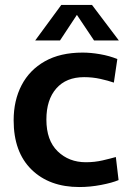

<svg xmlns="http://www.w3.org/2000/svg" viewBox="-20 -743 525 774"><path d="M300 11Q179 11 107 -59.5Q35 -130 35 -258Q35 -338 67 -399.5Q99 -461 161 -496Q223 -531 313 -531Q346 -531 383.5 -524.5Q421 -518 453 -505L439 -410Q416 -418 384.5 -425Q353 -432 319 -432Q247 -432 207 -386.5Q167 -341 167 -261Q167 -177 212.5 -133Q258 -89 326 -89Q362 -89 394 -96.5Q426 -104 447 -110L458 -17Q432 -6 387.5 2.5Q343 11 300 11ZM122 -580 227 -723H351L459 -580H359L290 -683L222 -580Z"/></svg>

Font: Murecho Medium
Style: Regular
Weight: 500
Designer: Neil Summerour
Foundry: Positype
Version: Version 1.010; ttfautohint (v1.8.3)